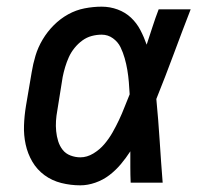

<svg xmlns="http://www.w3.org/2000/svg" viewBox="-20 -548 640 576"><path d="M221 8Q192 8 164 1Q136 -6 113.5 -22.5Q91 -39 77 -63Q63 -87 57 -114.5Q51 -142 52 -171.5Q53 -201 58 -231L75 -331Q79 -356 86.5 -381Q94 -406 108 -429.5Q122 -453 141.5 -472.5Q161 -492 184.5 -505Q208 -518 234 -523Q260 -528 285 -528Q310 -528 333 -519.5Q356 -511 373 -495Q390 -479 401 -458Q412 -437 420 -414Q429 -441 437.5 -467.5Q446 -494 456 -520H552Q526 -453 501 -385.5Q476 -318 449 -251Q455 -189 459 -126Q463 -63 468 0H372Q371 -23 371 -46.5Q371 -70 371 -94Q358 -74 342.5 -55.5Q327 -37 308 -22.5Q289 -8 266 0Q243 8 221 8ZM221 -76Q241 -76 260 -87.5Q279 -99 293 -115.5Q307 -132 317.5 -150.5Q328 -169 337 -188Q346 -207 353.5 -226.5Q361 -246 369 -265Q368 -284 366.5 -302Q365 -320 362 -338Q359 -356 354 -373.5Q349 -391 341.5 -406.5Q334 -422 319 -433Q304 -444 285 -444Q270 -444 255 -440Q240 -436 227 -426.5Q214 -417 203.5 -404Q193 -391 186.5 -376.5Q180 -362 175.5 -347Q171 -332 168 -317L152 -217Q149 -201 148 -185.5Q147 -170 148.5 -154.5Q150 -139 154.5 -124.5Q159 -110 168 -98.5Q177 -87 191.5 -81.5Q206 -76 221 -76Z"/></svg>

Font: Iosevka Etoile Medium
Style: Italic
Weight: 500
Italic angle: -9°
Designer: Belleve Invis
Foundry: Belleve Invis
Version: Version 22.1.2; ttfautohint (v1.8.4)